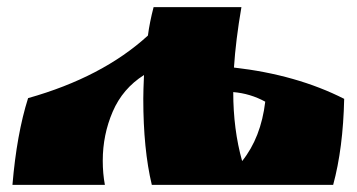

<svg xmlns="http://www.w3.org/2000/svg" viewBox="-20 -520 1004 540"><path d="M383 -242Q383 -265 385 -309Q325 -271 297 -206Q269 -141 269 -68Q269 -32 275 0H15Q27 -143 59 -244Q268 -303 396 -420Q401 -458 412 -500H659Q643 -407 638 -330Q814 -310 948 -242Q945 -103 917 0H407Q383 -100 383 -242ZM636 -261Q636 -156 661 -67Q714 -133 726 -234Q684 -257 636 -261Z"/></svg>

Font: Ruslan Display
Style: Regular
Weight: 400
Designer: Denis Masharov, Vladimir Rabdu
Foundry: Denis Masharov, Vladimir Rabdu
Version: Version 1.000; ttfautohint (v1.4.1)